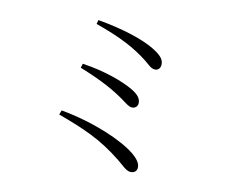

<svg xmlns="http://www.w3.org/2000/svg" viewBox="-102 -860 1204 1014"><g transform="rotate(15 500.0 -353.5)"><path d="M700 -575C700 -603 684 -623 629 -650C569 -679 461 -707 317 -719L313 -697C455 -660 534 -626 611 -576C638 -557 651 -544 672 -544C688 -544 700 -558 700 -575ZM297 -475 292 -452C420 -413 488 -382 550 -345C576 -329 591 -319 605 -319C624 -319 636 -332 636 -348C636 -376 615 -395 577 -413C525 -437 427 -467 297 -475ZM253 -208 246 -184C394 -143 485 -114 607 -33C641 -10 664 12 686 12C710 12 720 -3 720 -19C720 -42 702 -64 668 -87C597 -135 437 -191 253 -208Z"/></g></svg>

Font: Harano Aji Mincho
Style: Regular
Weight: 400
Foundry: Masamichi Hosoda
Version: HaranoAjiMincho-Regular version 20230610;ttx 4.39.4